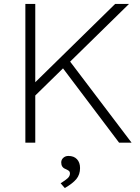

<svg xmlns="http://www.w3.org/2000/svg" viewBox="-20 -720 709 969"><path d="M108 0V-700H158V-305L561 -700H631L334 -409L644 0H581L298 -375L158 -238V0ZM307 229 286 205Q310 190 321.5 179.5Q333 169 333 156Q333 146 326.5 141.5Q320 137 311 133Q289 125 289 100Q289 86 299.5 76.5Q310 67 325 67Q353 67 368.5 83.5Q384 100 384 128Q384 161 365.5 183.5Q347 206 307 229Z"/></svg>

Font: Lexend ExtraLight
Style: Regular
Weight: 200
Designer: Bonnie Shaver-Troup, Thomas Jockin
Foundry: Lexend
Version: Version 1.007; ttfautohint (v1.8.3)